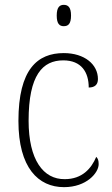

<svg xmlns="http://www.w3.org/2000/svg" viewBox="-20 -762 461 792"><path d="M243 -654C261 -654 273 -663 273 -698C273 -732 261 -742 243 -742C226 -742 214 -732 214 -698C214 -663 226 -654 243 -654ZM244 10C337 10 387 -49 387 -85C387 -100 384 -108 377 -115C357 -67 319 -23 247 -23C159 -22 98 -102 98 -264C98 -453 156 -513 241 -513C316 -513 346 -464 346 -401C370 -401 384 -412 384 -436C384 -496 329 -543 243 -543C135 -543 56 -477 56 -263C56 -70 138 10 244 10Z"/></svg>

Font: Noto Serif Bengali SemiCondensed ExtraLight
Style: Regular
Weight: 200
Width: 4
Designer: Juan Bruce, Universal Thirst, Indian Type Foundry and the Monotype Design Team.
Foundry: Monotype Imaging Inc.
Version: Version 2.003